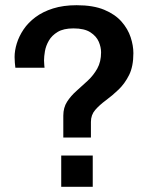

<svg xmlns="http://www.w3.org/2000/svg" viewBox="-20 -717 577 737"><path d="M223 -189V-273Q223 -304 237.5 -326.5Q252 -349 273.5 -368Q295 -387 317 -407.5Q339 -428 353.5 -454Q368 -480 368 -516Q368 -536 359 -557Q350 -578 327 -593Q304 -608 262 -608Q224 -608 201.5 -594.5Q179 -581 167.5 -561Q156 -541 152.5 -520.5Q149 -500 149 -485Q149 -475 150 -466.5Q151 -458 151 -457H39Q38 -466 37 -476Q36 -486 36 -498Q36 -523 44.5 -550.5Q53 -578 70.5 -604Q88 -630 116 -651Q144 -672 183.5 -684.5Q223 -697 274 -697Q338 -697 380 -679.5Q422 -662 446.5 -634Q471 -606 481.5 -574Q492 -542 492 -513Q492 -462 475.5 -429Q459 -396 435 -373Q411 -350 386.5 -332Q362 -314 345.5 -295Q329 -276 329 -249V-189ZM215 0V-120H336V0Z"/></svg>

Font: Chivo Medium Medium
Style: Regular
Weight: 500
Version: Version 2.002